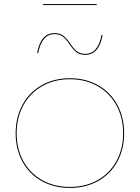

<svg xmlns="http://www.w3.org/2000/svg" viewBox="-20 -917 688 945"><path d="M57 -261Q57 -339 90.5 -401Q124 -463 185 -497.5Q246 -532 324 -532Q402 -532 463 -497.5Q524 -463 557.5 -401Q591 -339 591 -261Q591 -183 557.5 -121.5Q524 -60 463 -26Q402 8 324 8Q246 8 185 -26Q124 -60 90.5 -121.5Q57 -183 57 -261ZM586 -261Q586 -338 553 -398.5Q520 -459 460.5 -493Q401 -527 324 -527Q247 -527 187.5 -493Q128 -459 95 -398.5Q62 -338 62 -261Q62 -184 95 -124Q128 -64 187.5 -30.5Q247 3 324 3Q401 3 460.5 -30.5Q520 -64 553 -124Q586 -184 586 -261ZM485 -745Q468 -647 399 -647Q374 -647 357.5 -659Q341 -671 322 -699Q304 -726 288 -737.5Q272 -749 249 -749Q185 -749 168 -655L163 -656Q180 -754 249 -754Q274 -754 290.5 -742Q307 -730 326 -702Q344 -675 360 -663.5Q376 -652 399 -652Q463 -652 480 -746ZM456 -892H192V-897H456Z"/></svg>

Font: Hepta Slab Hairline
Style: Regular
Weight: 400
Designer: Michael LaGattuta
Foundry: Michael LaGattuta
Version: Version 1.100; ttfautohint (v1.8) -l 8 -r 50 -G 200 -x 14 -D